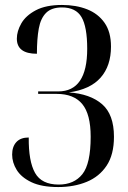

<svg xmlns="http://www.w3.org/2000/svg" viewBox="-20 -745 518 775"><path d="M215 10Q148 10 107 -9.5Q66 -29 47.5 -59Q29 -89 29 -121Q29 -153 46 -171.5Q63 -190 96 -190Q95 -94 121.5 -47Q148 0 217 0Q279 0 312.5 -42Q346 -84 346 -193Q346 -284 312 -325Q278 -366 209 -366H134V-376H215Q332 -376 332 -548Q332 -637 309 -676Q286 -715 230 -715Q188 -715 166 -693Q144 -671 136.5 -629.5Q129 -588 129 -528Q48 -528 48 -589Q48 -619 66 -650.5Q84 -682 124.5 -703.5Q165 -725 230 -725Q287 -725 331.5 -707.5Q376 -690 402 -653Q428 -616 428 -557Q428 -479 386 -431.5Q344 -384 258 -372Q344 -366 392 -324.5Q440 -283 440 -193Q440 -121 410.5 -76.5Q381 -32 330 -11Q279 10 215 10Z"/></svg>

Font: Noto Serif Display ExtraCondensed Medium
Style: Regular
Weight: 500
Width: 2
Designer: Monotype Design Team
Foundry: Monotype Imaging Inc.
Version: Version 2.009